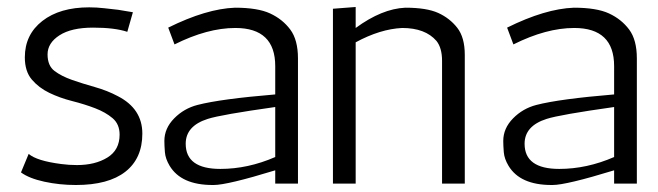

<svg xmlns="http://www.w3.org/2000/svg" viewBox="-20 -525 1881 549"><path d="M344 -434Q308 -446 246 -446Q184 -446 150 -424Q116 -402 116 -369.5Q116 -337 136 -322Q156 -307 186 -296.5Q216 -286 251.5 -276Q287 -266 317 -250Q387 -214 387 -143Q387 -72 338.5 -34Q290 4 197 4Q150 4 106.5 -5.5Q63 -15 40 -32L62 -85Q85 -65 155 -56Q177 -53 200 -53Q252 -53 287 -74.5Q322 -96 322 -140Q322 -170 302 -187Q282 -204 252 -215.5Q222 -227 186.5 -236Q151 -245 121 -259.5Q91 -274 71 -297.5Q51 -321 51 -361Q51 -426 101 -465Q151 -504 235 -504Q256 -504 278 -501.5Q300 -499 318 -497L360 -490Z M461 -446Q570 -500 652 -503Q717 -503 752.5 -486.5Q788 -470 810 -440.5Q832 -411 832 -358V0H767V-38Q630 4 591 4Q589 4 588 4Q498 4 465 -51Q453 -71 451.5 -90Q450 -109 450 -122Q450 -158 478 -186.5Q506 -215 545 -225Q611 -242 767 -255V-336Q767 -445 653 -445Q573 -445 479 -398ZM511 -114Q511 -42 610 -42Q689 -42 767 -76V-219Q611 -197 574 -185Q511 -165 511 -114Z M997 -445Q1072 -500 1139 -503Q1200 -503 1233 -488Q1266 -473 1287.5 -445.5Q1309 -418 1309 -368V0H1244V-351Q1244 -388 1228 -408Q1196 -445 1130 -445Q1067 -442 997 -404V0H932V-500L997 -505Z M1430 -446Q1539 -500 1621 -503Q1686 -503 1721.5 -486.5Q1757 -470 1779 -440.5Q1801 -411 1801 -358V0H1736V-38Q1599 4 1560 4Q1558 4 1557 4Q1467 4 1434 -51Q1422 -71 1420.5 -90Q1419 -109 1419 -122Q1419 -158 1447 -186.5Q1475 -215 1514 -225Q1580 -242 1736 -255V-336Q1736 -445 1622 -445Q1542 -445 1448 -398ZM1480 -114Q1480 -42 1579 -42Q1658 -42 1736 -76V-219Q1580 -197 1543 -185Q1480 -165 1480 -114Z"/></svg>

Font: Antic
Style: Regular
Weight: 400
Designer: Santiago Orozco
Foundry: Typemade
Version: Version 1.0012